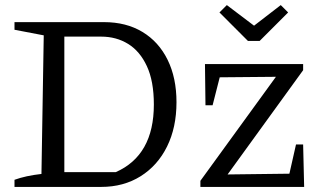

<svg xmlns="http://www.w3.org/2000/svg" viewBox="-20 -735 1258 755"><path d="M389 -648Q476 -648 540 -609.5Q604 -571 639 -500Q674 -429 674 -333Q674 -234 637 -159Q600 -84 533 -42Q466 0 378 0H37V-28Q81 -44 143 -51L152 -596L37 -618V-648ZM435 -58Q585 -124 585 -324Q585 -416 557.5 -475Q530 -534 483.5 -562.5Q437 -591 378 -591H233V-58ZM768 0V-24L1065 -433L844 -431L816 -321H788L786 -483H1172V-459L875 -49L1118 -52L1144 -167H1172L1176 0ZM955 -574 843 -686 872 -715 979 -634 1084 -715 1113 -686 1001 -574Z"/></svg>

Font: Piazzolla
Style: Regular
Weight: 400
Designer: Juan Pablo del Peral
Foundry: Huerta Tipografica
Version: Version 1.330